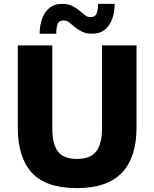

<svg xmlns="http://www.w3.org/2000/svg" viewBox="-20 -953 792 985"><path d="M71.2 -720H248.4V-290.4Q248.4 -214.8 276.8 -176.2Q305.1 -137.6 374.4 -137.6Q443.7 -137.6 473.4 -176.2Q503.2 -214.8 503.2 -290.4V-720H680.4V-298.8Q680.4 -146.1 605.6 -67.1Q530.7 12 374.4 12Q215.1 12 143.1 -67.1Q71.2 -146.1 71.2 -298.8ZM183.4 -780Q183.4 -820.2 195.3 -855.1Q207.1 -890.1 232.8 -911.6Q258.4 -933.2 300.2 -933.2Q330.2 -933.2 351.9 -921.9Q373.6 -910.6 390.3 -896Q403.7 -884.7 416.4 -874.9Q429.1 -865.2 445.1 -865.2Q469.1 -865.2 476.1 -884.6Q483 -904.1 483 -933.2H568.2Q568.2 -893 556.4 -858Q544.5 -823.1 518.9 -801.5Q493.2 -780 451.4 -780Q422.8 -780 401.5 -790.2Q380.1 -800.5 363.4 -814.4Q349.3 -826.4 336.1 -837.2Q322.8 -848 305.8 -848Q281.8 -848 275.2 -828.5Q268.6 -809.1 268.6 -780Z"/></svg>

Font: Kufam
Style: Regular
Weight: 400
Designer: Wael Morcos, Artur Schmal
Foundry: Original Type
Version: Version 1.301; ttfautohint (v1.8.3)